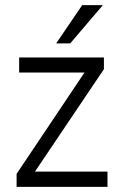

<svg xmlns="http://www.w3.org/2000/svg" viewBox="-20 -732 486 752"><path d="M401 0H45V-51L311 -448H55V-507H387V-461L117 -60H401ZM255 -562H200L302 -712H383Z"/></svg>

Font: Hind Guntur Light
Style: Regular
Weight: 300
Designer: Manushi Parikh, Hitesh Malaviya
Foundry: Indian Type Foundry
Version: Version 1.002;PS 1.0;hotconv 1.0.86;makeotf.lib2.5.63406; tt